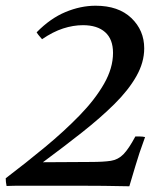

<svg xmlns="http://www.w3.org/2000/svg" viewBox="-45 -650 567 671"><path d="M102 -513Q98 -518 93 -523.5Q88 -529 83 -537Q131 -586 184 -608Q237 -630 289 -630Q369 -630 414 -587Q459 -544 459 -481Q459 -432 431.5 -383.5Q404 -335 355 -286.5Q306 -238 242 -187.5Q178 -137 105 -83L272 -84Q317 -84 342.5 -88Q368 -92 386.5 -111Q405 -130 428 -173Q436 -173 444.5 -173Q453 -173 462 -171Q440 -111 428.5 -71Q417 -31 407 1Q366 0 317 -0.5Q268 -1 219.5 -1Q171 -1 131 -1Q74 -1 36.5 -1Q-1 -1 -22 0Q-25 -14 -25 -27Q46 -81 112.5 -136Q179 -191 233 -246.5Q287 -302 318.5 -357Q350 -412 350 -465Q350 -513 322.5 -537.5Q295 -562 245 -562Q211 -562 175.5 -550.5Q140 -539 102 -513Z"/></svg>

Font: Tiro Gurmukhi
Style: Italic
Weight: 400
Italic angle: -11°
Designer: Gurmukhi: John Hudson & Fiona Ross, assisted by Paul Hanslow. Latin: John Hudson with Paul Hanslow, assisted by Kaja Soj
Foundry: Tiro Typeworks Ltd.
Version: Version 1.52